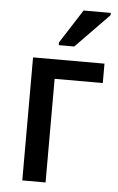

<svg xmlns="http://www.w3.org/2000/svg" viewBox="-54 -800 515 838"><g transform="rotate(5 203.5 -381.0)"><path d="M183 -602H251L397 -752V-762H278L183 -614ZM76 0H178V-454H389V-539H76Z"/></g></svg>

Font: Noto Sans SemiCondensed Medium
Style: Regular
Weight: 500
Width: 4
Designer: Monotype Design Team
Foundry: Monotype Imaging Inc.
Version: Version 2.013